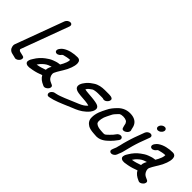

<svg xmlns="http://www.w3.org/2000/svg" viewBox="31 -1535 2385 2385"><g transform="rotate(45 1224.0 -342.5)"><path d="M291.2 -720 56.1 -84C50.6 -69.2 51.2 -55.4 54.1 -42.5C60.1 -11.3 82.1 15.6 122.3 22.6C133.2 25 148.5 30.3 166.6 33.5L176.5 36.3C202.9 43.5 231 21 242.1 2.4C252.6 -15.4 257.1 -45 228.4 -50.6L217.4 -53.4C205.3 -56.4 188.1 -61 170.8 -64.5C158.1 -67.8 148.2 -77.4 146.8 -88.7L380.2 -720C389.1 -744.1 377.6 -765 352.4 -765C327.2 -765 300.1 -744.1 291.2 -720Z M317.5 -50C314 -17.7 346.2 -2.4 384.6 -6.1C395.8 -6.9 414.6 -9.9 437.6 -14.5C484.5 -23.5 526.3 -36.8 568.1 -53.4C587.3 -16 622.2 8.9 666 27.4L674.2 31.2C699.6 43.1 735 18 746.1 -2.5C759.7 -27.5 753 -45.9 735 -52.9L726.2 -56.6C704 -65 685.2 -75.8 671.6 -89.6C655.4 -109.4 638.2 -141.7 649.7 -175C661.4 -200.5 674.1 -222.7 690.3 -248.9L709.9 -280.6C730.4 -312.4 745.2 -343.9 758.9 -381C776.6 -428.9 797 -521 720.7 -521C653.5 -521 575.8 -506.7 519.5 -465.7C502.2 -453.1 459.7 -409.3 480.6 -380.1C485.1 -373.9 492.5 -370.4 500.7 -369.2C529.2 -365.2 553.7 -389.1 564.5 -406.3C571 -410.7 574 -412.7 578.7 -414.2C610.5 -422.7 644.6 -430.8 679.3 -431.9C679.9 -418.5 677.9 -402.6 670.3 -382C658.5 -350.3 647.2 -329.2 631.8 -303.2C625.3 -302.4 618.7 -301.6 612.1 -300.8C583.2 -297.4 557.8 -286.9 533.3 -278.1C501.8 -266.8 471.5 -245.2 448.9 -228.7C409 -199.5 371.8 -159.3 344 -111.5C336.8 -101.2 320.4 -76.6 317.5 -50ZM577.2 -209.3C572.7 -201 567.5 -191 562.5 -179.6C555 -162.3 553.2 -146.3 552.6 -131.4C514.5 -117.5 467.7 -102.5 426.3 -96.8C433.4 -107.2 442.4 -120.6 450 -129.4C476.9 -158.7 506.7 -184.3 538.4 -196.1C554.7 -202.2 564.3 -206 577.2 -209.3Z M1319.5 -472H1248.5C1199 -472 1142.7 -462.7 1099.6 -433.6C1092.6 -428.8 1088 -424.6 1079.4 -419.5C1053.9 -403.2 1029 -380.4 1010.7 -355.2C1000.5 -340.7 986.2 -324.4 977.8 -296.8C957.7 -219 1041.7 -215.8 1087.2 -210.1C1144.4 -205.2 1202.8 -203.7 1240.9 -190.4C1236.8 -184.7 1229.8 -177.1 1221.9 -170C1194.3 -145.4 1158.2 -128.7 1107.5 -108.6C1053.2 -86.6 1013.6 -69 967.8 -49.7C927.5 -34.7 891.5 -18.6 852.9 -11.4L835.2 -7.6C808.4 -3.6 786 21.4 781.7 41.7C777.7 61 788.6 86.2 820.4 79.3L838 75.5C850.4 73.5 867.7 69.4 882.6 64.5C968.5 37.7 1033.7 5 1116 -28.3C1174.2 -51 1225.4 -73.7 1273.3 -117C1297.4 -138.2 1329.4 -170.2 1338.9 -211.1C1352.7 -266.2 1299.9 -277.4 1271.2 -283.1C1229.2 -291.4 1174.3 -294.9 1127.7 -298.9C1111.7 -300.3 1083.1 -302.8 1071.7 -308.1L1084.3 -326.1C1093.6 -339.4 1113.7 -352.1 1137.2 -369.3C1144.6 -374.7 1184.2 -383 1215.6 -383H1284.6C1290.2 -382.5 1298.5 -382 1304.6 -382C1305.8 -381.7 1308 -380.9 1313.2 -379.3C1359.9 -360.9 1420.5 -442.8 1373.1 -463.4C1366.4 -466.4 1356.4 -471 1339.2 -471C1329.9 -471 1325.7 -472 1319.5 -472Z M1832.8 -351 1829.8 -359C1823.9 -374.4 1824.1 -400.8 1809.4 -425.2C1791.8 -458.6 1757 -483.8 1701.8 -489.9C1629.6 -497.8 1566.1 -474.9 1514.8 -420.5C1484.4 -388.6 1455.6 -356.6 1432.8 -307.5C1417.1 -274.3 1406.6 -258.6 1392.7 -221C1379.9 -186.4 1372.3 -148.2 1373.3 -118.3C1371.8 -67.8 1397.1 -37.4 1431 -16.6C1455.5 -1.6 1493.4 4.5 1528.7 6.9L1556.2 8.9C1638.2 19.9 1694.6 -25.2 1742.2 -72.9C1772 -103.3 1782.2 -116.3 1802.6 -144.1L1809.8 -153.4C1832.1 -181.3 1819.8 -204.3 1804.3 -210.7C1789.7 -216.8 1759.9 -214.9 1738.1 -183.7C1729.3 -172.3 1724.4 -165.9 1714.1 -152.3C1706.3 -142.6 1659.1 -96 1650.5 -89.7C1639.8 -81.9 1633.7 -79 1621.2 -79C1612.4 -79 1604.4 -79.3 1596.4 -79.9L1568 -81.9C1528.3 -84.9 1503.7 -92.1 1481.2 -110C1463.8 -125.9 1464.4 -165.4 1482 -221.7C1492.8 -250.6 1500.7 -261.1 1518.4 -298.8C1533.6 -332.9 1548.9 -348.5 1575.9 -376.6C1591.5 -393.4 1591.4 -392.6 1612.3 -398.9C1655.1 -407.5 1698.7 -396.3 1712.4 -379.7L1722.7 -363.3C1725 -359.7 1725.4 -358 1725.6 -356.3C1729 -338.5 1734.9 -312.6 1740.8 -297C1759.4 -248.3 1849.5 -307.1 1832.8 -351Z M1939.1 -57 1946.5 -77C1949 -83.8 1948.5 -86.3 1952.4 -98.5C1966.2 -144.7 1970.9 -180.8 1984.5 -223.3C1993.8 -252.4 2001.6 -283 2012.7 -313L2062.7 -448C2072.3 -474 2057 -492 2033.9 -492C2009.6 -492 1982.6 -472.3 1973.7 -448L1923.7 -313C1910.8 -278.1 1902.5 -246 1893.5 -217.7C1881.9 -181.3 1875.5 -150.8 1867.9 -118.1C1865.4 -107.4 1858.6 -88.5 1855.4 -71.3L1851.2 -60.1C1847.8 -52.5 1844.7 -45.2 1842.1 -38L1833.2 -14C1823.5 12 1838.9 30 1861.9 30C1886.2 30 1913.2 10.3 1922.2 -14L1931.1 -38C1933.2 -43.7 1936.7 -50.5 1939.1 -57ZM2039.3 -631C2030.1 -606 2041.9 -583 2069.1 -583C2093.7 -583 2120.9 -602.9 2130 -627.5C2139.6 -653.5 2126.1 -675 2100.1 -675C2076.2 -675 2048.6 -656 2039.3 -631Z M1990.5 -50C1987 -17.7 2019.2 -2.4 2057.6 -6.1C2068.8 -6.9 2087.6 -9.9 2110.6 -14.5C2157.5 -23.5 2199.3 -36.8 2241.1 -53.4C2260.3 -16 2295.2 8.9 2339 27.4L2347.2 31.2C2372.6 43.1 2408 18 2419.1 -2.5C2432.7 -27.5 2426 -45.9 2408 -52.9L2399.2 -56.6C2377 -65 2358.2 -75.8 2344.6 -89.6C2328.4 -109.4 2311.2 -141.7 2322.7 -175C2334.4 -200.5 2347.1 -222.7 2363.3 -248.9L2382.9 -280.6C2403.4 -312.4 2418.2 -343.9 2431.9 -381C2449.6 -428.9 2470 -521 2393.7 -521C2326.5 -521 2248.8 -506.7 2192.5 -465.7C2175.2 -453.1 2132.7 -409.3 2153.6 -380.1C2158.1 -373.9 2165.5 -370.4 2173.7 -369.2C2202.2 -365.2 2226.7 -389.1 2237.5 -406.3C2244 -410.7 2247 -412.7 2251.7 -414.2C2283.5 -422.7 2317.6 -430.8 2352.3 -431.9C2352.9 -418.5 2350.9 -402.6 2343.3 -382C2331.5 -350.3 2320.2 -329.2 2304.8 -303.2C2298.3 -302.4 2291.7 -301.6 2285.1 -300.8C2256.2 -297.4 2230.8 -286.9 2206.3 -278.1C2174.8 -266.8 2144.5 -245.2 2121.9 -228.7C2082 -199.5 2044.8 -159.3 2017 -111.5C2009.8 -101.2 1993.4 -76.6 1990.5 -50ZM2250.2 -209.3C2245.7 -201 2240.5 -191 2235.5 -179.6C2228 -162.3 2226.2 -146.3 2225.6 -131.4C2187.5 -117.5 2140.7 -102.5 2099.3 -96.8C2106.4 -107.2 2115.4 -120.6 2123 -129.4C2149.9 -158.7 2179.7 -184.3 2211.4 -196.1C2227.7 -202.2 2237.3 -206 2250.2 -209.3Z"/></g></svg>

Font: Just Breathe
Style: BdObl7
Weight: 400
Foundry: Cannot Into Space Fonts
Version: Version 0.72